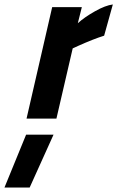

<svg xmlns="http://www.w3.org/2000/svg" viewBox="-64 -532 526 861"><path d="M55 0 170 -500H303L285 -428Q315 -455 362 -481.5Q409 -508 442 -512L403 -372Q355 -357 286 -326L262 -315L189 0ZM53 72H176L69 309H-44Z"/></svg>

Font: Titillium Web
Style: Bold Italic
Weight: 700
Italic angle: -13°
Version: Version 1.001;PS 57.000;hotconv 1.0.70;makeotf.lib2.5.55311